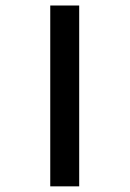

<svg xmlns="http://www.w3.org/2000/svg" viewBox="-20 -595 466 690"><path d="M264.6 74.7H160.6V-575.2H264.6Z"/></svg>

Font: Amiri Typewriter
Style: Bold
Weight: 700
Monospace: yes
Designer: Khaled Hosny
Version: Version 1.1